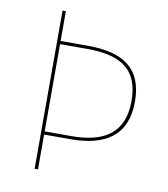

<svg xmlns="http://www.w3.org/2000/svg" viewBox="-78 -747 712 814"><g transform="rotate(10 278.0 -340.5)"><path d="M257.1 -552.6H140.1V-680.9H125.7V0H140.1V-149.7H253.3C399.4 -149.7 495.1 -204.7 495.1 -353.6C495.1 -494.1 414 -552.6 257.1 -552.6ZM254.6 -163.3H140.1V-539H257.1C405.3 -539 480.3 -487.6 480.3 -353.1C480.3 -211.7 390.1 -163.3 254.6 -163.3Z"/></g></svg>

Font: Fira Sans Hair
Style: Regular
Weight: 100
Designer: bBox Type GmbH & Carrois Corporate GbR & Edenspiekermann AG
Foundry: bBox Type GmbH & Carrois Corporate GbR & Edenspiekermann AG
Version: Version 4.300;PS 004.300;hotconv 1.0.88;makeotf.lib2.5.64775